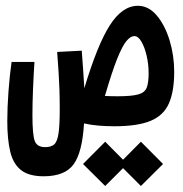

<svg xmlns="http://www.w3.org/2000/svg" viewBox="-20 -428 626 656"><path d="M371.1 3.4Q343.3 3.4 316.9 1.2Q290.5 -1 267.1 -6.3Q261.2 92.8 231.4 133.5Q201.7 174.3 128.9 174.3Q78.6 174.3 51.8 153.1Q24.9 131.8 14.9 89.8Q4.9 47.9 4.9 -14.2Q4.9 -60.5 9 -116.2Q13.2 -171.9 19.5 -216.3H97.7Q94.7 -170.4 92.8 -123Q90.8 -75.7 90.8 -34.7Q90.8 30.8 98.4 52.7Q106 74.7 134.3 74.7Q153.8 74.7 164.6 65.9Q175.3 57.1 179.7 29.5Q184.1 2 184.1 -55.2Q184.1 -92.3 183.1 -121.6Q182.1 -150.9 180.2 -181.2Q178.2 -211.4 175.3 -250.5L259.3 -254.9Q261.7 -218.8 264.2 -188Q266.6 -156.7 268.1 -126.5Q313 -275.9 355.5 -342Q397.9 -408.2 451.2 -408.2Q487.8 -408.2 515.9 -374.8Q543.9 -341.3 559.6 -289.6Q575.2 -237.8 575.2 -182.6Q575.2 -115.2 556.9 -74.2Q538.6 -33.2 494.1 -14.9Q449.7 3.4 371.1 3.4ZM338.4 -100.1Q359.4 -99.1 382.3 -99.1Q430.2 -99.1 452.6 -105.5Q475.1 -111.8 481.4 -128.9Q487.8 -146 487.8 -177.7Q487.8 -208.5 481 -237.8Q474.1 -267.1 463.1 -285.9Q452.1 -304.7 439 -304.7Q426.3 -304.7 412.4 -288.3Q398.4 -272 380.6 -227.8Q362.8 -183.6 338.4 -100.1ZM461.4 207.5 400.4 146.5 339.4 207.5 263.7 132.3 339.4 56.2 400.4 117.7 461.4 56.2 537.1 132.3Z"/></svg>

Font: CaskaydiaCove NFP
Style: Regular
Weight: 400
Designer: Aaron Bell
Foundry: Saja Typeworks
Version: Version 2111.001; VTT 6.35;Nerd Fonts 3.1.1